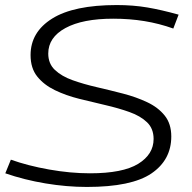

<svg xmlns="http://www.w3.org/2000/svg" viewBox="-20 -730 760 760"><path d="M687 -672 666 -617Q610 -637 551.5 -646.5Q493 -656 428 -656Q307 -656 239 -619Q171 -582 171 -518Q171 -478 197.5 -453Q224 -428 267.5 -412.5Q311 -397 363 -385Q415 -373 467 -359.5Q519 -346 562.5 -325.5Q606 -305 632 -272.5Q658 -240 658 -190Q658 -97 579.5 -43.5Q501 10 324 10Q244 10 160 -4Q76 -18 1 -44L23 -98Q90 -74 174.5 -59Q259 -44 336 -44Q466 -44 527 -81.5Q588 -119 588 -180Q588 -221 562 -246Q536 -271 492.5 -286.5Q449 -302 397 -314Q345 -326 293 -339Q241 -352 197.5 -373Q154 -394 127.5 -427Q101 -460 101 -512Q101 -603 186.5 -656.5Q272 -710 442 -710Q507 -710 563 -700.5Q619 -691 687 -672Z"/></svg>

Font: Georama Expanded Light
Style: Italic
Weight: 300
Width: 7
Italic angle: -9°
Designer: Jean-Baptiste Levee
Foundry: Production Type
Version: Version 1.000